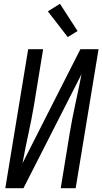

<svg xmlns="http://www.w3.org/2000/svg" viewBox="-20 -995 541 1015"><path d="M8 0 129 -735H208L160 -441Q147 -364 130 -286.5Q113 -209 99 -132L405 -735H501L380 0H301L349 -294Q362 -371 379 -448.5Q396 -526 411 -603L104 0ZM338 -799 233 -935 297 -975 390 -831Z"/></svg>

Font: Iosevka Term Curly Oblique
Style: Regular
Weight: 400
Italic angle: -9°
Designer: Belleve Invis
Foundry: Belleve Invis
Version: Version 32.3.0